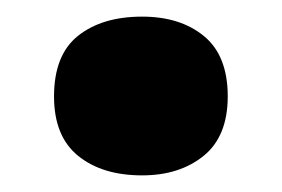

<svg xmlns="http://www.w3.org/2000/svg" viewBox="-20 -199 339 231"><path d="M45 -83Q45 -133 74 -156Q103 -179 151 -179Q197 -179 225.5 -155.5Q254 -132 254 -83Q254 -35 225 -11.5Q196 12 151 12Q103 12 74 -11.5Q45 -35 45 -83Z"/></svg>

Font: Noto Sans Khmer ExtraCondensed Black
Style: Regular
Weight: 900
Width: 2
Designer: Danh Hong and the Monotype Design Team
Foundry: Monotype Imaging Inc.
Version: Version 2.004